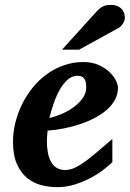

<svg xmlns="http://www.w3.org/2000/svg" viewBox="-20 -754 531 786"><path d="M333 -396Q333 -404.8 331.8 -413.3Q330.6 -421.9 326.9 -428.7Q323.2 -435.5 316.2 -439.7Q309.1 -443.8 297.9 -443.8Q274.4 -443.8 256.1 -427.2Q237.8 -410.6 223.6 -385Q209.5 -359.4 199.2 -328.9Q189 -298.3 182.1 -271Q208 -276.9 234.9 -288.6Q261.7 -300.3 283.4 -316.7Q305.2 -333 319.1 -353Q333 -373 333 -396ZM462.9 -395Q462.9 -368.7 450.9 -346.2Q439 -323.7 418 -305.2Q397 -286.6 368.9 -271.7Q340.8 -256.8 308.8 -246.1Q276.9 -235.4 242.4 -228.5Q208 -221.7 174.8 -219.2Q173.8 -210 172.9 -198.2Q171.9 -186.5 171.9 -178.2Q171.9 -152.3 175.8 -130.4Q179.7 -108.4 188.5 -92.3Q197.3 -76.2 211.7 -67.1Q226.1 -58.1 247.1 -58.1Q263.2 -58.1 279.8 -64.5Q296.4 -70.8 318.4 -85.7Q340.3 -100.6 369.6 -125Q398.9 -149.4 439.9 -185.1V-89.8Q425.3 -75.7 401.9 -57.9Q378.4 -40 348.6 -24.4Q318.8 -8.8 284.7 1.7Q250.5 12.2 213.9 12.2Q181.2 12.2 148.9 3.9Q116.7 -4.4 91.1 -25.4Q65.4 -46.4 49.3 -82.3Q33.2 -118.2 33.2 -173.8Q33.2 -211.9 42.7 -251Q52.2 -290 69.8 -326.2Q87.4 -362.3 112.8 -394Q138.2 -425.8 170.2 -449.2Q202.1 -472.7 240.2 -486.3Q278.3 -500 320.8 -500Q357.4 -500 384.3 -487.8Q411.1 -475.6 428.7 -458.7Q446.3 -441.9 454.6 -424.1Q462.9 -406.2 462.9 -395ZM491.2 -681.2Q491.2 -676.3 489.3 -670.2Q487.3 -664.1 483.6 -658.2Q480 -652.3 475.3 -647.2Q470.7 -642.1 464.8 -639.2L304.2 -550.8H233.9L371.1 -702.1Q379.4 -711.4 386.5 -717.5Q393.6 -723.6 400.9 -727.3Q408.2 -731 416 -732.4Q423.8 -733.9 434.1 -733.9Q450.2 -733.9 461.2 -729Q472.2 -724.1 478.8 -716.6Q485.4 -709 488.3 -699.5Q491.2 -689.9 491.2 -681.2Z"/></svg>

Font: Charis SIL Afr
Style: Bold Italic
Weight: 700
Italic angle: -11°
Foundry: SIL International
Version: Version 5.000